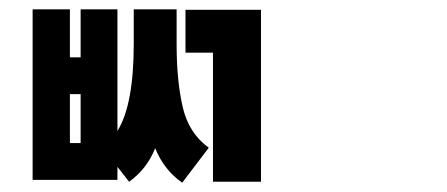

<svg xmlns="http://www.w3.org/2000/svg" viewBox="-20 -795 960 412"><path d="M153 -488V-593H130V-488ZM359 -775V-700Q359 -622 372 -565.5Q385 -509 428 -478L371 -403Q332 -430 313 -477Q295 -432 257 -405L232 -437V-409H50V-775H130V-672H153V-775H232V-514Q267 -570 267 -701V-775ZM378 -774H540V-405H437V-682H378Z"/></svg>

Font: Noto Sans Korean Bold
Style: Bold
Weight: 700
Designer: Ryoko NISHIZUKA  (kana & ideographs); Paul D. Hunt (Latin, Greek & Cyrillic); Wenlong ZHANG  (bopomofo); Sandoll Communi
Foundry: Adobe Systems Incorporated
Version: Version 1.000;PS 1;hotconv 1.0.78;makeotf.lib2.5.61930